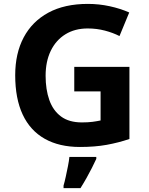

<svg xmlns="http://www.w3.org/2000/svg" viewBox="-20 -744 764 985"><path d="M361 -401H644V-31Q588 -12 527.5 -1Q467 10 390 10Q284 10 209.5 -32Q135 -74 96.5 -156Q58 -238 58 -358Q58 -470 101.5 -552Q145 -634 228 -679Q311 -724 431 -724Q488 -724 543 -712Q598 -700 643 -680L593 -559Q560 -576 518 -587Q476 -598 430 -598Q364 -598 315.5 -568Q267 -538 240.5 -483.5Q214 -429 214 -355Q214 -285 233 -231Q252 -177 293 -146.5Q334 -116 400 -116Q432 -116 454.5 -119Q477 -122 496 -126V-275H361ZM474 71Q464 93 451.5 117.5Q439 142 424.5 168Q410 194 393 221H306V208Q312 188 317.5 162Q323 136 328.5 109Q334 82 336 61H474Z"/></svg>

Font: Noto Sans Tangsa
Style: Bold
Weight: 700
Version: Version 1.504